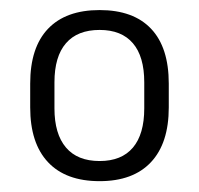

<svg xmlns="http://www.w3.org/2000/svg" viewBox="-20 -666 386 372"><path d="M173 -315Q107.5 -315 73 -351.8Q38.5 -388.5 38.5 -458V-504Q38.5 -574 73 -610.2Q107.5 -646.5 173 -646.5Q238.5 -646.5 272.8 -610.2Q307 -574 307 -504V-458Q307 -388.5 272.5 -351.8Q238 -315 173 -315ZM173 -354Q215.5 -354 237.5 -380Q259.5 -406 259.5 -456V-506.5Q259.5 -556.5 237.5 -582.2Q215.5 -608 173 -608Q130 -608 107.8 -582.2Q85.5 -556.5 85.5 -506.5V-456Q85.5 -406.5 107.8 -380.2Q130 -354 173 -354Z"/></svg>

Font: Anek Tamil Medium Light
Style: Regular
Weight: 300
Version: Version 1.003